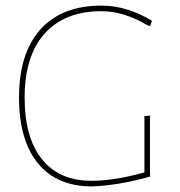

<svg xmlns="http://www.w3.org/2000/svg" viewBox="-20 -661 643 686"><path d="M343 -641Q432 -641 523 -587L517 -569H510Q423 -621 343 -621Q211 -621 139.5 -541Q68 -461 68 -312Q68 -169 130 -92Q192 -15 307 -15Q388 -15 496 -45V-246L516 -248V-30Q402 2 308 5Q183 5 115.5 -77.5Q48 -160 48 -313Q48 -471 124.5 -556Q201 -641 343 -641Z"/></svg>

Font: Alegreya Sans SC Thin
Style: Regular
Weight: 100
Designer: Juan Pablo del Peral
Foundry: Huerta Tipografica
Version: Version 2.007